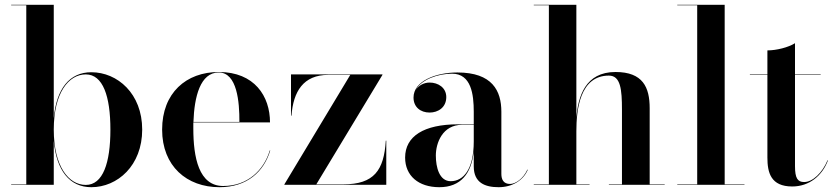

<svg xmlns="http://www.w3.org/2000/svg" viewBox="-20 -770 3482 800"><path d="M89.5 -748V-2H26.5V0H204V-183C215 -60 270 10 360.5 10C469.5 10 572.5 -80 572.5 -230C572.5 -380 469.5 -469 360.5 -469C269.5 -469 215 -400 204 -277.5V-750H26.5V-748ZM204 -230C204 -384 266.5 -460 337.5 -460C409 -460 440 -369 440 -230C440 -91 409 0.5 337.5 0.5C266.5 0.5 204 -76 204 -230Z M1106 -143H1104C1079 -59.5 1010 5 910 5C808.5 5 785.5 -113.5 785.5 -235C785.5 -243.5 785.5 -251.5 785.5 -260H1105C1105 -369 1040.5 -470 891.5 -470C755.5 -470 655.5 -382.5 655.5 -230C655.5 -77.5 758.5 10 894.5 10C1010.5 10 1080 -56 1106 -143ZM891.5 -468C968 -468 978 -345 977.5 -262H786C789.5 -367 814.5 -468 891.5 -468Z M1348 -458H1439.5L1165 -2V0H1589.5V-184H1587.5C1580 -60 1538 -2 1411 -2H1298L1573.5 -458V-460H1192.5V-288H1194.5C1202 -389 1244 -458 1348 -458Z M1888.5 -252C1746.5 -252 1668 -202.5 1668 -113.5C1668 -37.5 1724 10 1810.5 10C1899.5 10 1944.5 -46.5 1954 -139.5V-76.5C1954 -8 2001.5 10 2057.5 10C2114 10 2160 -18 2179 -62.5L2177.5 -63.5C2160 -24.5 2127 -3.5 2105.5 -3.5C2077.5 -3.5 2069 -22.5 2069 -45.5V-304.5C2069 -392 2031 -468 1886 -468C1795 -468 1703 -432 1703 -363.5C1703 -324 1732 -301 1770 -301C1805 -301 1839.5 -322 1839.5 -365.5C1839.5 -404.5 1806 -426 1770 -426C1747 -426 1724.5 -414.5 1712.5 -395C1735.5 -439.5 1806 -463 1863.5 -463C1943.5 -463 1954 -376.5 1954 -304.5V-252ZM1858 -15C1810.5 -15 1796 -73 1796 -122C1796 -174 1823.5 -250 1905.5 -250H1954V-180.5C1954 -64 1910.5 -15 1858 -15Z M2204 -2V0H2436.5V-2H2381.5V-223C2381.5 -312.5 2396 -455 2517 -455C2566 -455 2571.5 -397 2571.5 -313V-2H2517V0H2749.5V-2H2687V-319C2687 -406 2659 -470 2544.5 -470C2419 -470 2388.5 -368.5 2381.5 -278.5V-750H2204V-748H2267V-2Z M2802 -2V0H3082V-2H2999.5V-750H2802V-748H2885V-2Z M3430 -102H3428C3406.5 -50 3366 -11.5 3330.5 -11.5C3303.5 -11.5 3292.5 -27.5 3292.5 -77.5V-458H3399.5V-460H3292.5V-590C3265 -572.5 3215 -560 3177.5 -560V-460H3104.5V-458H3177.5V-113.5C3177.5 -51 3191.5 7 3281 7C3352 7 3406 -38 3430 -102Z"/></svg>

Font: Bodoni* 96pt Medium
Style: Regular
Weight: 500
Version: Version 2.3